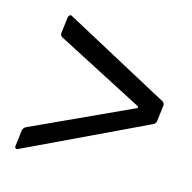

<svg xmlns="http://www.w3.org/2000/svg" viewBox="-73 -563 573 573"><g transform="rotate(15 214.0 -276.0)"><path d="M26 -62Q23 -62 21 -64.5Q19 -67 20 -71L26 -120Q28 -128 35 -132L341 -273Q345 -276 342 -279L70 -420Q64 -425 65 -432L71 -481Q72 -486 75.5 -488.5Q79 -491 83 -488L410 -312Q416 -307 415 -300L409 -252Q409 -245 401 -240L31 -64Z"/></g></svg>

Font: Barlow Condensed
Style: Italic
Weight: 400
Width: 3
Italic angle: -7°
Designer: Jeremy Tribby
Foundry: Tribby Type
Version: Version 1.408